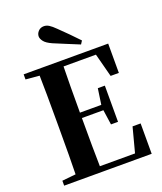

<svg xmlns="http://www.w3.org/2000/svg" viewBox="-174 -1096 1018 1206"><g transform="rotate(-20 335.0 -492.5)"><path d="M460 -819 446 -797Q404 -814 362 -831.5Q320 -849 279 -866Q241 -883 227 -901.5Q213 -920 213 -935Q213 -954 227.5 -969.5Q242 -985 265 -985Q282 -985 298.5 -975Q315 -965 340 -940Q369 -912 399.5 -881.5Q430 -851 460 -819ZM43 0V-33L200 -49H215V0ZM134 0Q136 -86 136.5 -173Q137 -260 137 -349V-394Q137 -483 136.5 -570Q136 -657 134 -744H296Q294 -658 293.5 -569.5Q293 -481 293 -389V-360Q293 -265 293.5 -176Q294 -87 296 0ZM215 0V-38H600L521 -2L574 -203H628V0ZM215 -361V-397H463V-361ZM451 -261 435 -372V-393L451 -503H498V-261ZM43 -710V-744H215V-696H200ZM553 -548 502 -743 579 -705H215V-744H608V-548Z"/></g></svg>

Font: Noto Serif TC ExtraBold
Style: Regular
Weight: 800
Designer: Ryoko NISHIZUKA 西塚涼子 (kana & ideographs); Frank Grießhammer (Latin, Greek & Cyrillic); Wenlong ZHANG 张文龙 (bopomofo); San
Foundry: Adobe
Version: Version 2.002-H1;hotconv 1.1.0;makeotfexe 2.6.0